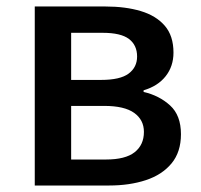

<svg xmlns="http://www.w3.org/2000/svg" viewBox="-20 -571 618 591"><path d="M87 0V-551H305Q366 -551 413 -537Q460 -523 487 -492Q514 -461 514 -409Q514 -367 490 -336.5Q466 -306 422 -293V-288Q470 -277 503.5 -246.5Q537 -216 537 -158Q537 -103 508 -68Q479 -33 429 -16.5Q379 0 316 0ZM199 -325H291Q350 -325 376 -344.5Q402 -364 402 -397Q402 -432 377 -451Q352 -470 296 -470H199ZM199 -80H306Q366 -80 394.5 -102.5Q423 -125 423 -165Q423 -202 393 -223.5Q363 -245 301 -245H199Z"/></svg>

Font: Source Han Sans SC Medium
Style: Regular
Weight: 500
Designer: Ryoko NISHIZUKA 西塚涼子 (kana, bopomofo & ideographs); Paul D. Hunt (Latin, Greek & Cyrillic); Sandoll Communications 산돌커뮤니
Foundry: Adobe
Version: Version 2.004;hotconv 1.0.118;makeotfexe 2.5.65603